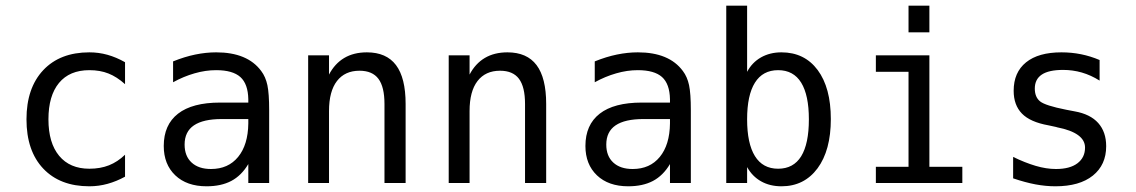

<svg xmlns="http://www.w3.org/2000/svg" viewBox="-20 -651 4040 683"><path d="M424.8 -22.5Q394.5 -5.9 362.8 2.9Q331.1 11.7 297.9 11.7Q193.4 11.7 133.8 -51.3Q74.2 -114.3 74.2 -226.6Q74.2 -337.9 133.8 -401.4Q193.4 -464.8 297.9 -464.8Q331.1 -464.8 362.3 -456.1Q393.6 -447.3 424.8 -429.7V-351.6Q395.5 -377.9 365.7 -389.6Q335.9 -401.4 297.9 -401.4Q227.5 -401.4 189.9 -356Q152.3 -310.5 152.3 -226.6Q152.3 -142.6 190.4 -96.7Q228.5 -50.8 297.9 -50.8Q336.9 -50.8 367.7 -63Q398.4 -75.2 424.8 -100.6Z M768.6 -227.5Q703.1 -227.5 669.9 -205.1Q636.7 -182.6 636.7 -136.7Q636.7 -95.7 661.6 -72.8Q686.5 -49.8 730.5 -49.8Q792 -49.8 827.1 -92.8Q862.3 -135.7 863.3 -211.9V-227.5ZM937.5 -258.8V0H863.3V-67.4Q838.9 -26.4 802.7 -7.3Q766.6 11.7 714.8 11.7Q644.5 11.7 603.5 -27.3Q562.5 -66.4 562.5 -131.8Q562.5 -207 613.3 -246.6Q664.1 -286.1 762.7 -286.1H863.3V-297.9Q862.3 -352.5 835 -377Q807.6 -401.4 749 -401.4Q710.9 -401.4 671.9 -390.1Q632.8 -378.9 595.7 -358.4V-432.6Q636.7 -449.2 674.8 -457Q712.9 -464.8 749 -464.8Q804.7 -464.8 844.7 -448.2Q884.8 -431.6 909.2 -398.4Q924.8 -377.9 931.2 -348.1Q937.5 -318.4 937.5 -258.8Z M1422.9 -281.2V0H1347.7V-281.2Q1347.7 -341.8 1326.2 -370.6Q1304.7 -399.4 1258.8 -399.4Q1207 -399.4 1178.7 -362.8Q1150.4 -326.2 1150.4 -255.9V0H1076.2V-454.1H1150.4V-385.7Q1170.9 -424.8 1204.6 -444.8Q1238.3 -464.8 1285.2 -464.8Q1354.5 -464.8 1388.7 -419.4Q1422.9 -374 1422.9 -281.2Z M1922.9 -281.2V0H1847.7V-281.2Q1847.7 -341.8 1826.2 -370.6Q1804.7 -399.4 1758.8 -399.4Q1707 -399.4 1678.7 -362.8Q1650.4 -326.2 1650.4 -255.9V0H1576.2V-454.1H1650.4V-385.7Q1670.9 -424.8 1704.6 -444.8Q1738.3 -464.8 1785.2 -464.8Q1854.5 -464.8 1888.7 -419.4Q1922.9 -374 1922.9 -281.2Z M2268.6 -227.5Q2203.1 -227.5 2169.9 -205.1Q2136.7 -182.6 2136.7 -136.7Q2136.7 -95.7 2161.6 -72.8Q2186.5 -49.8 2230.5 -49.8Q2292 -49.8 2327.1 -92.8Q2362.3 -135.7 2363.3 -211.9V-227.5ZM2437.5 -258.8V0H2363.3V-67.4Q2338.9 -26.4 2302.7 -7.3Q2266.6 11.7 2214.8 11.7Q2144.5 11.7 2103.5 -27.3Q2062.5 -66.4 2062.5 -131.8Q2062.5 -207 2113.3 -246.6Q2164.1 -286.1 2262.7 -286.1H2363.3V-297.9Q2362.3 -352.5 2335 -377Q2307.6 -401.4 2249 -401.4Q2210.9 -401.4 2171.9 -390.1Q2132.8 -378.9 2095.7 -358.4V-432.6Q2136.7 -449.2 2174.8 -457Q2212.9 -464.8 2249 -464.8Q2304.7 -464.8 2344.7 -448.2Q2384.8 -431.6 2409.2 -398.4Q2424.8 -377.9 2431.2 -348.1Q2437.5 -318.4 2437.5 -258.8Z M2857.4 -226.6Q2857.4 -312.5 2830.1 -356.9Q2802.7 -401.4 2748 -401.4Q2693.4 -401.4 2665.5 -356.9Q2637.7 -312.5 2637.7 -226.6Q2637.7 -140.6 2665.5 -95.7Q2693.4 -50.8 2748 -50.8Q2802.7 -50.8 2830.1 -95.2Q2857.4 -139.6 2857.4 -226.6ZM2637.7 -395.5Q2655.3 -428.7 2687 -446.8Q2718.8 -464.8 2759.8 -464.8Q2841.8 -464.8 2888.7 -401.9Q2935.5 -338.9 2935.5 -227.5Q2935.5 -116.2 2888.2 -52.2Q2840.8 11.7 2759.8 11.7Q2718.8 11.7 2687.5 -5.9Q2656.2 -23.4 2637.7 -56.6V0H2563.5V-630.9H2637.7Z M3211.9 -630.9H3286.1V-536.1H3211.9ZM3095.7 -454.1H3286.1V-57.6H3403.3V0H3095.7V-57.6H3211.9V-395.5H3095.7Z M3891.6 -437.5V-364.3Q3860.4 -383.8 3828.1 -393.1Q3795.9 -402.3 3761.7 -402.3Q3710.9 -402.3 3686 -385.7Q3661.1 -369.1 3661.1 -335.9Q3661.1 -305.7 3679.7 -290.5Q3698.2 -275.4 3772.5 -260.7L3802.7 -254.9Q3858.4 -245.1 3886.7 -213.4Q3915 -181.6 3915 -130.9Q3915 -64.5 3867.7 -26.4Q3820.3 11.7 3734.4 11.7Q3700.2 11.7 3663.6 4.9Q3627 -2 3584 -16.6V-92.8Q3626 -72.3 3664.1 -61Q3702.1 -49.8 3736.3 -49.8Q3786.1 -49.8 3813 -70.3Q3839.8 -90.8 3839.8 -126Q3839.8 -178.7 3740.2 -198.2L3737.3 -199.2L3710 -205.1Q3644.5 -216.8 3615.2 -247.1Q3585.9 -277.3 3585.9 -328.1Q3585.9 -393.6 3629.9 -429.2Q3673.8 -464.8 3755.9 -464.8Q3792 -464.8 3825.7 -458Q3859.4 -451.2 3891.6 -437.5Z"/></svg>

Font: BabelStone Irk Bitig Colour
Style: Regular
Weight: 400
Designer: Andrew West
Foundry: BabelStone
Version: Version 1.03 June 7, 2023